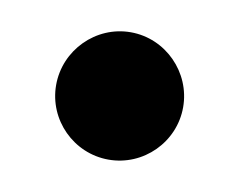

<svg xmlns="http://www.w3.org/2000/svg" viewBox="-37 -564 332 268"><g transform="rotate(10 129.0 -430.0)"><path d="M40 -430C40 -380.5 80.5 -340 130 -340C179.5 -340 220 -380.5 220 -430C220 -479.5 179.5 -520.5 130 -520.5C80.5 -520.5 40 -479.5 40 -430Z"/></g></svg>

Font: Bodoni* 11pt
Style: Bold
Weight: 700
Version: Version 2.3